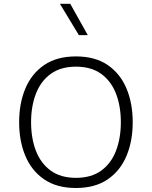

<svg xmlns="http://www.w3.org/2000/svg" viewBox="-20 -963 782 989"><path d="M371.1 -672.4Q470.2 -672.4 534.9 -627.9Q599.6 -583.5 631.6 -507.1Q663.6 -430.7 663.6 -333.5Q663.6 -236.3 631.6 -159.9Q599.6 -83.5 534.7 -39.1Q469.7 5.4 371.1 5.4Q272.5 5.4 207.5 -39.1Q142.6 -83.5 110.6 -159.9Q78.6 -236.3 78.6 -333.5Q78.6 -430.7 110.6 -507.1Q142.6 -583.5 207.5 -627.9Q272.5 -672.4 371.1 -672.4ZM371.1 -619.6Q292.5 -619.6 241.2 -582.3Q189.9 -544.9 165 -480.2Q140.1 -415.5 140.1 -333.5Q140.1 -251 165 -186.3Q189.9 -121.6 241.2 -84.2Q292.5 -46.9 371.1 -46.9Q450.2 -46.9 501.5 -84.2Q552.7 -121.6 577.6 -186.5Q602.5 -251.5 602.5 -333.5Q602.5 -416 577.6 -480.5Q552.7 -544.9 501.5 -582.3Q450.2 -619.6 371.1 -619.6ZM432.1 -782.2H386.2L288.6 -943.4H341.8Z"/></svg>

Font: Estedad-FD Light
Style: Regular
Weight: 300
Designer: Amin Abedi
Version: Version 7.3